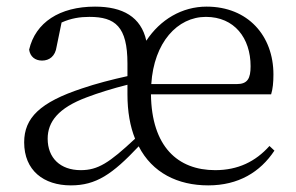

<svg xmlns="http://www.w3.org/2000/svg" viewBox="-20 -546 893 580"><path d="M609 14C700 14 766 -26 809 -91L794 -105C752 -58 699 -32 630 -32C517 -32 438 -103 436 -261H799C804 -277 806 -297 806 -321C806 -438 729 -526 604 -526C530 -526 464 -487 422 -423C406 -495 351 -526 267 -526C160 -526 87 -478 68 -396C71 -375 86 -363 107 -363C129 -363 147 -376 151 -405L166 -478C195 -491 222 -495 250 -495C328 -495 365 -466 365 -354V-316C319 -306 269 -293 228 -279C101 -237 53 -190 53 -116C53 -31 112 14 194 14C270 14 319 -19 399 -104C440 -24 517 14 609 14ZM437 -292C445 -418 516 -495 602 -495C688 -495 737 -431 737 -346C737 -309 728 -292 695 -292ZM388 -127C310 -54 276 -32 224 -32C162 -32 124 -69 124 -127C124 -178 156 -220 242 -252C276 -265 321 -279 365 -290V-261C365 -209 373 -164 388 -127Z"/></svg>

Font: Noto Serif SC Light
Style: Regular
Weight: 300
Designer: Ryoko NISHIZUKA 西塚涼子 (kana & ideographs); Frank Grießhammer (Latin, Greek & Cyrillic); Wenlong ZHANG 张文龙 (bopomofo); San
Foundry: Adobe
Version: Version 2.001;hotconv 1.1.0;makeotfexe 2.6.0